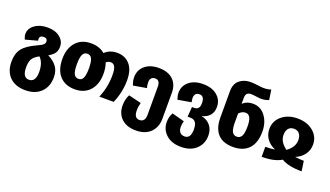

<svg xmlns="http://www.w3.org/2000/svg" viewBox="-84 -1386 3841 2235"><g transform="rotate(20 1837.0 -268.5)"><path d="M398 -249Q474 -210 510.5 -158Q547 -106 547 -31Q547 87 476 156Q405 225 283 225Q161 225 90.5 156.5Q20 88 20 -36Q20 -135 67.5 -196.5Q115 -258 230 -310Q288 -336 305.5 -352.5Q323 -369 323 -391Q323 -410 311 -421Q299 -432 277 -432Q226 -432 226 -390Q226 -382 228 -368L78 -327Q62 -363 62 -394Q62 -460 124.5 -505.5Q187 -551 283 -551Q377 -551 435 -505Q493 -459 493 -389Q493 -345 473.5 -313Q454 -281 398 -249ZM282 96Q365 96 365 -30Q365 -145 305 -202Q243 -168 223 -131.5Q203 -95 203 -30Q203 96 282 96Z M1144 -551Q1242 -551 1301 -484Q1360 -417 1360 -288Q1360 -142 1299 0H1121Q1179 -137 1179 -285Q1179 -361 1161.5 -391.5Q1144 -422 1109 -422Q1079 -422 1054 -400Q1076 -340 1076 -266Q1076 -136 1008 -59Q940 18 821 18Q701 18 633.5 -56.5Q566 -131 566 -267Q566 -397 634 -474Q702 -551 821 -551Q926 -551 992 -493Q1053 -551 1144 -551ZM821 -111Q860 -111 877.5 -148Q895 -185 895 -266Q895 -349 877.5 -385.5Q860 -422 821 -422Q781 -422 763.5 -385Q746 -348 746 -267Q746 -183 763.5 -147Q781 -111 821 -111Z M1662 -551Q1773 -551 1836 -492.5Q1899 -434 1899 -331V-9Q1899 95 1834 160Q1769 225 1652 225Q1539 225 1474.5 164Q1410 103 1410 1Q1410 -71 1441 -133L1599 -95Q1585 -46 1585 1Q1585 96 1652 96Q1721 96 1721 5V-342Q1721 -422 1661 -422Q1630 -422 1614 -403.5Q1598 -385 1598 -354Q1598 -315 1608 -283L1444 -255Q1424 -307 1424 -351Q1424 -441 1488.5 -496Q1553 -551 1662 -551Z M2317 -194Q2385 -182 2427 -132.5Q2469 -83 2469 -6Q2469 94 2400 159.5Q2331 225 2211 225Q2095 225 2027 163Q1959 101 1959 7Q1959 -56 1989 -108L2143 -67Q2132 -34 2132 8Q2132 49 2152.5 72.5Q2173 96 2211 96Q2286 96 2286 -17Q2286 -132 2205 -132H2166L2176 -255H2205Q2270 -255 2270 -336Q2270 -425 2208 -425Q2177 -425 2161.5 -406.5Q2146 -388 2146 -357Q2146 -341 2153 -306L1987 -277Q1971 -323 1971 -360Q1971 -443 2035.5 -497Q2100 -551 2209 -551Q2318 -551 2383.5 -496Q2449 -441 2449 -355Q2449 -228 2317 -194Z M2831 -535Q2927 -535 2985.5 -457Q3044 -379 3044 -265Q3044 -126 2976 -53.5Q2908 19 2782 19Q2657 19 2592.5 -50.5Q2528 -120 2528 -255V-577Q2527 -670 2582.5 -716Q2638 -762 2718 -762Q2757 -762 2809.5 -755Q2862 -748 2883 -748Q2932 -748 2974 -762L2992 -639Q2950 -620 2897 -620Q2876 -620 2836 -626Q2796 -632 2770 -632Q2706 -632 2706 -563V-488Q2755 -535 2831 -535ZM2782 -109Q2821 -109 2841 -142.5Q2861 -176 2861 -265Q2861 -407 2787 -407Q2742 -407 2706 -368V-257Q2706 -179 2724 -144Q2742 -109 2782 -109Z M3109 -326Q3109 -423 3185 -487Q3261 -551 3379 -551Q3498 -551 3574 -487Q3650 -423 3650 -326Q3650 -255 3610.5 -201.5Q3571 -148 3503 -120Q3564 -112 3613 -112L3631 12Q3466 12 3379 -41Q3293 12 3136 12V-112Q3210 -112 3254 -121Q3186 -149 3147.5 -202Q3109 -255 3109 -326ZM3288 -314Q3288 -230 3379 -162Q3471 -229 3471 -314Q3471 -367 3447 -395.5Q3423 -424 3379 -424Q3336 -424 3312 -395.5Q3288 -367 3288 -314Z"/></g></svg>

Font: FiraGO ExtraBold
Style: Regular
Weight: 800
Designer: bBox Type
Foundry: bBox Type GmbH
Version: Version 1.001;PS 001.001;hotconv 1.0.88;makeotf.lib2.5.64775